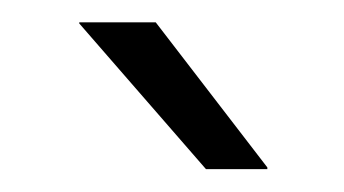

<svg xmlns="http://www.w3.org/2000/svg" viewBox="-20 -702 308 172"><path d="M119.5 -682 219.5 -552V-550.5H164.5L51 -681V-682Z"/></svg>

Font: Anek Tamil Light
Style: Regular
Weight: 300
Designer: Aadarsh Rajan (Tamil), Yesha Goshar (Latin)
Foundry: Ek Type
Version: Version 1.003